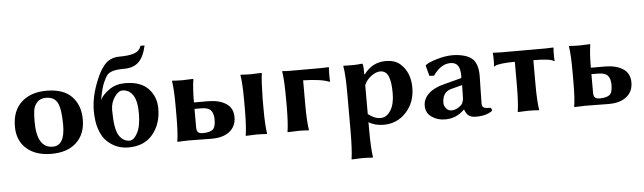

<svg xmlns="http://www.w3.org/2000/svg" viewBox="-54 -912 4566 1361"><g transform="rotate(-5 2229.0 -231.5)"><path d="M41 -205.1Q41 -317.9 107.4 -378.4Q173.8 -439 285.2 -439Q406.2 -439 465.6 -377Q524.9 -314.9 524.9 -213.9Q524.9 -109.9 460.9 -50Q397 9.8 283.2 9.8Q171.4 9.8 106.2 -47.6Q41 -105 41 -205.1ZM277.8 -389.2Q236.8 -389.2 214.8 -365Q192.9 -340.8 188 -309.8Q183.1 -278.8 183.1 -228Q183.1 -40 296.9 -40Q382.8 -40 382.8 -187Q382.8 -295.9 360.8 -342.5Q338.9 -389.2 277.8 -389.2Z M737.8 -261.2Q737.8 -128.4 766.8 -81.8Q795.9 -35.2 842.8 -35.2Q873.5 -35.2 899.2 -84Q924.8 -132.8 924.8 -223.1Q924.8 -311 897 -352.5Q869.1 -394 821.8 -394Q793 -394 765.4 -353.5Q737.8 -313 737.8 -261.2ZM844.7 -443.8Q956.5 -443.8 1010.7 -386Q1064.9 -328.1 1064.9 -245.1Q1064.9 -134.3 1003.9 -61Q942.9 12.2 831.1 12.2Q790 12.2 752.9 -1.5Q715.8 -15.1 681.9 -45.7Q647.9 -76.2 627.9 -132.6Q607.9 -189 607.9 -267.1Q607.9 -371.1 656.7 -486.8Q669.9 -519 680.9 -538.6Q691.9 -558.1 711.4 -583.5Q731 -608.9 759 -621.8Q787.1 -634.8 821.8 -634.8Q889.6 -634.8 927.7 -647.9Q965.8 -661.1 978 -698.2H1006.8Q989.7 -619.1 952.4 -582.5Q915 -545.9 848.1 -545.9Q794.9 -545.9 767.3 -537.4Q739.7 -528.8 727.3 -513.9Q714.8 -499 698.7 -462.9Q683.6 -432.1 666 -339.8Q685.1 -377.9 732.9 -410.9Q780.8 -443.8 844.7 -443.8Z M1675.8 -250Q1675.8 -369.1 1665.5 -429.2L1666.5 -432.1Q1706.5 -429.2 1741.7 -429.2Q1741.7 -429.2 1815.4 -432.1L1817.4 -429.2Q1809.6 -372.1 1807.6 -250V-179.2Q1807.6 -63 1817.4 0L1815.4 2.9Q1775.4 0 1741.7 0Q1741.7 0 1666.5 2.9L1665.5 0Q1675.3 -60.1 1675.8 -179.2ZM1455.6 -130.9Q1455.6 -174.8 1436.5 -197Q1417.5 -219.2 1367.7 -219.2H1320.3V-87.9Q1320.3 -63 1330.8 -53Q1341.3 -43 1363.8 -43Q1409.7 -43 1432.6 -58.8Q1455.6 -74.7 1455.6 -130.9ZM1320.3 -268.1V-265.1H1419.4Q1498.5 -265.1 1548.1 -233.6Q1597.7 -202.1 1597.7 -136.2Q1597.7 -72.3 1552 -35.2Q1506.3 2 1424.3 2Q1391.1 2 1339.4 1Q1287.6 0 1254.4 0L1179.7 2.9L1178.7 0Q1188.5 -60.1 1188.5 -179.2V-250Q1188.5 -369.1 1178.7 -429.2L1179.7 -432.1Q1219.7 -429.2 1254.4 -429.2L1328.6 -432.1L1330.6 -429.2Q1320.3 -366.2 1320.3 -268.1Z M1973.1 -229Q1973.1 -361.8 1962.9 -429.2L1963.9 -432.1Q1981.9 -429.2 2016.1 -429.2H2238.3Q2263.2 -429.2 2293 -431.2L2294.9 -429.2Q2293 -410.2 2293 -375.5Q2293 -340.8 2294.9 -331.1L2290 -327.1Q2236.3 -350.6 2105 -354V-180.2Q2105 -63 2115.2 0L2113.3 2.9Q2082.5 0 2047.9 0L1963.9 2.9L1962.9 0Q1972.7 -60.1 1973.1 -180.2Z M2540.5 -282.2V-76.2Q2583.5 -40 2629.4 -40Q2672.4 -40 2700.9 -85Q2729.5 -129.9 2729.5 -208Q2729.5 -287.1 2712.6 -328.1Q2695.8 -369.1 2652.8 -369.1Q2625 -369.1 2590.8 -344.2Q2556.6 -319.3 2540.5 -282.2ZM2544.4 -357.9Q2603.5 -439 2699.7 -439Q2763.7 -439 2801.3 -406.7Q2871.6 -345.7 2871.6 -234.9Q2871.6 -129.9 2807.1 -60.1Q2742.7 9.8 2647.5 9.8Q2584.5 9.8 2540.5 -18.1V32.2Q2540.5 165 2550.8 231.9L2548.8 234.9Q2507.8 231.9 2473.6 231.9L2399.4 234.9L2398.4 231.9Q2408.2 168.9 2408.7 32.2V-234.9Q2408.7 -367.7 2397.5 -429.2L2399.4 -432.1Q2484.4 -428.2 2528.8 -435.1Q2535.6 -435.1 2537.6 -424.8Q2540.5 -409.2 2540.5 -360.8Z M3224.6 -222.2 3144.5 -201.2Q3081.5 -184.1 3081.5 -106.9Q3081.5 -85.9 3096.7 -67.9Q3111.8 -49.8 3133.8 -49.8Q3173.8 -49.8 3207.5 -84Q3212.4 -88.9 3217.5 -104Q3222.7 -119.1 3222.7 -128.9ZM3350.6 -80.1Q3350.6 -57.1 3364 -50.5Q3377.4 -43.9 3411.6 -43.9Q3419.4 -37.1 3421.4 -22.9Q3378.4 10.3 3302.7 9.8Q3270.5 9.8 3252.4 -3.7Q3234.4 -17.1 3223.6 -47.9H3221.7Q3163.6 10.3 3084.5 9.8Q3028.3 9.8 2988 -19.5Q2947.8 -48.8 2947.8 -98.1Q2947.8 -148.9 2988.3 -186Q3028.8 -223.1 3101.6 -240.2L3218.8 -271Q3224.6 -272.9 3224.6 -283.2Q3224.6 -339.4 3207.5 -362.1Q3190.4 -384.8 3155.8 -384.8Q3086.9 -384.8 3032.7 -306.2L2999.5 -307.1L2979.5 -381.8L2982.4 -386.2Q3002.4 -403.3 3063 -421.1Q3123.5 -439 3174.8 -439Q3214.8 -439 3253.7 -429Q3292.5 -418.9 3314.5 -398.9Q3354.5 -362.8 3354.5 -276.9Q3354.5 -273.9 3352.5 -185.5Q3350.6 -97.2 3350.6 -80.1Z M3611.3 -354Q3555.2 -354 3518.1 -349.1Q3481 -344.2 3472.2 -338.4L3463.4 -333L3461.4 -335.9Q3463.4 -345.7 3463.4 -377.9Q3463.4 -410.2 3461.4 -429.2L3463.4 -431.2Q3493.2 -429.2 3518.1 -429.2H3836.4Q3861.3 -429.2 3891.1 -431.2L3893.1 -429.2Q3891.1 -410.2 3891.1 -378.2Q3891.1 -346.2 3893.1 -335.9L3891.1 -333Q3868.2 -354 3743.2 -354V-180.2Q3743.2 -63 3753.4 0L3751 2.9Q3710.9 0 3677.2 0L3602.1 2.9L3601.1 0Q3610.8 -60.1 3611.3 -180.2Z M4279.8 -130.9Q4279.8 -174.8 4260.7 -197Q4241.7 -219.2 4191.9 -219.2H4144.5V-87.9Q4144.5 -63 4155 -53Q4165.5 -43 4188 -43Q4233.9 -43 4256.8 -58.8Q4279.8 -74.7 4279.8 -130.9ZM4144.5 -268.1V-265.1H4243.7Q4322.8 -265.1 4372.3 -233.6Q4421.9 -202.1 4421.9 -136.2Q4421.9 -72.3 4376.2 -35.2Q4330.6 2 4248.5 2Q4215.3 2 4163.6 1Q4111.8 0 4078.6 0L4003.9 2.9L4002.9 0Q4012.7 -60.1 4012.7 -179.2V-250Q4012.7 -369.1 4002.9 -429.2L4003.9 -432.1Q4043.9 -429.2 4078.6 -429.2L4152.8 -432.1L4154.8 -429.2Q4144.5 -366.2 4144.5 -268.1Z"/></g></svg>

Font: Linux Biolinum
Style: Bold
Weight: 700
Designer: Philipp H. Poll
Foundry: Philipp H. Poll
Version: Version 1.3.2 ; ttfautohint (v0.9)